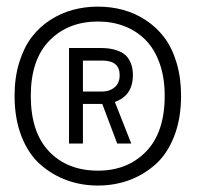

<svg xmlns="http://www.w3.org/2000/svg" viewBox="-20 -729 610 580"><path d="M276 -168.5Q226 -168.5 182 -184.5Q138 -200.5 102 -232Q66 -263.5 45 -317Q24 -370.5 24 -439.5Q24 -494.5 38 -540Q52 -585.5 75.5 -616.5Q99 -647.5 131.5 -668.5Q164 -689.5 200.2 -699.2Q236.5 -709 276 -709Q315.5 -709 351.5 -699.2Q387.5 -689.5 419.8 -668.5Q452 -647.5 475.8 -616.5Q499.5 -585.5 513.2 -540Q527 -494.5 527 -439.5Q527 -370.5 506 -317Q485 -263.5 449.2 -232Q413.5 -200.5 369.5 -184.5Q325.5 -168.5 276 -168.5ZM276 -213.5Q365.5 -213.5 421.5 -271.5Q477.5 -329.5 477.5 -439.5Q477.5 -495 462 -538.2Q446.5 -581.5 419.2 -608.8Q392 -636 355.5 -650Q319 -664 276 -664Q186 -664 129.5 -606.5Q73 -549 73 -439.5Q73 -329 128.5 -271.2Q184 -213.5 276 -213.5ZM188.5 -295.5V-584H282Q297 -584 309.2 -582.5Q321.5 -581 335.5 -576Q349.5 -571 359 -562.5Q368.5 -554 375 -538.5Q381.5 -523 381.5 -502Q381.5 -440.5 327 -421L376.5 -295.5H334L289 -415H230.5V-295.5ZM230.5 -546V-452.5H289Q311 -452.5 326.2 -465.2Q341.5 -478 341.5 -502Q341.5 -546 289 -546Z"/></svg>

Font: League Mono Narrow Light
Style: Regular
Weight: 300
Width: 3
Designer: Tyler Finck
Foundry: The League of Moveable Type / Tyler Finck
Version: Version 2.210